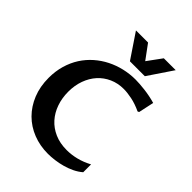

<svg xmlns="http://www.w3.org/2000/svg" viewBox="-264 -1087 1232 1232"><g transform="rotate(45 352.0 -470.5)"><path d="M639.6 -66.9Q615.2 -45.9 584.7 -31.2Q554.2 -16.6 521.5 -7.6Q488.8 1.5 456.3 5.6Q423.8 9.8 395.5 9.8Q322.8 9.8 260.3 -14.9Q197.8 -39.6 152.1 -85.2Q106.4 -130.9 80.3 -195.1Q54.2 -259.3 54.2 -338.4Q54.2 -399.4 69.6 -451.9Q85 -504.4 112.5 -547.4Q140.1 -590.3 178 -623.5Q215.8 -656.7 260.5 -679.2Q305.2 -701.7 355.2 -713.4Q405.3 -725.1 457 -725.1Q473.6 -725.1 495.1 -723.6Q516.6 -722.2 541 -719.2Q565.4 -716.3 591.3 -711.2Q617.2 -706.1 642.6 -698.7L620.1 -593.8L610.4 -589.4Q562.5 -611.8 520 -620.4Q477.5 -628.9 446.3 -628.9Q393.1 -628.9 348.9 -609.1Q304.7 -589.4 272.9 -554.2Q241.2 -519 223.6 -470.5Q206.1 -421.9 206.1 -364.7Q206.1 -307.6 223.4 -257.8Q240.7 -208 273.7 -171.1Q306.6 -134.3 354.5 -113.3Q402.3 -92.3 463.9 -92.3Q506.8 -92.3 551 -103.3Q595.2 -114.3 639.6 -138.2ZM596.2 -949.7 483.4 -782.2H348.1L235.4 -949.7H345.2L417 -852.1L488.3 -949.7Z"/></g></svg>

Font: Proza Libre
Style: SemiBold
Weight: 600
Designer: Jasper de Waard
Foundry: Jasper de Waard
Version: Version 1.000; ttfautohint (v1.4.1.8-43bc) -l 8 -r 50 -G 200